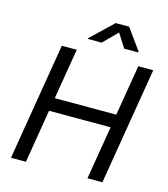

<svg xmlns="http://www.w3.org/2000/svg" viewBox="-134 -1047 1010 1151"><g transform="rotate(15 371.5 -471.0)"><path d="M42.5 0 163.1 -727.5H255.9L203.6 -413.1H585.4L637.7 -727.5H730.5L609.9 0H517.1L572.3 -331.1H189.9L135.3 0ZM389.2 -807.6H302.7L303.7 -812L439.9 -942.4H523.4L617.2 -812L616.2 -807.6H528.8L474.1 -893.1Z"/></g></svg>

Font: Inter
Style: Italic
Weight: 400
Italic angle: -9.3988°
Designer: Rasmus Andersson
Foundry: rsms
Version: Version 4.001;git-66647c0bb